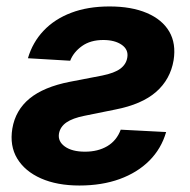

<svg xmlns="http://www.w3.org/2000/svg" viewBox="-20 -570 596 601"><path d="M67.4 -387.7Q82 -437.5 116.5 -473.9Q150.9 -510.3 202.9 -530Q254.9 -549.8 322.8 -549.8Q391.6 -549.8 439.7 -529.3Q487.8 -508.8 509.8 -471.2Q531.7 -433.6 523.4 -381.3Q513.2 -321.3 468.5 -282.2Q423.8 -243.2 340.8 -227.1L244.1 -207.5Q207.5 -200.2 188 -186.8Q168.5 -173.3 164.6 -151.9Q160.6 -127.4 183.1 -111.3Q205.6 -95.2 246.1 -95.2Q286.6 -95.2 315.9 -112.5Q345.2 -129.9 357.9 -164.1L500 -156.7Q484.9 -104.5 447.5 -67.1Q410.2 -29.8 354.5 -9.5Q298.8 10.7 228.5 10.7Q158.7 10.7 108.4 -11.5Q58.1 -33.7 33.9 -73.7Q9.8 -113.8 18.6 -167.5Q28.3 -225.1 72.5 -261.5Q116.7 -297.9 198.7 -314L299.8 -333.5Q338.4 -341.3 356.7 -355Q375 -368.7 378.4 -389.6Q382.8 -414.6 361.1 -429.7Q339.4 -444.8 303.2 -444.8Q263.2 -444.8 236.6 -425.8Q210 -406.7 199.7 -379.9Z"/></svg>

Font: Inter 16pt
Style: Bold Italic
Weight: 700
Italic angle: -9.3988°
Version: Version 4.001;git-66647c0bb